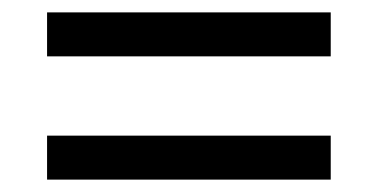

<svg xmlns="http://www.w3.org/2000/svg" viewBox="-20 -507 612 310"><path d="M56 -416V-487H514V-416ZM56 -217V-288H514V-217Z"/></svg>

Font: Noto Sans Yi
Style: Regular
Weight: 400
Designer: Monotype Design Team
Foundry: Monotype Imaging Inc.
Version: Version 2.002; ttfautohint (v1.8.4.7-5d5b)